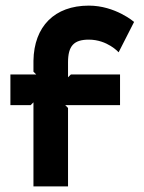

<svg xmlns="http://www.w3.org/2000/svg" viewBox="-20 -663 513 683"><path d="M17 -289H89L99 -299V0H222V-279L212 -289H407V-398H232L222 -388V-441C222 -499 242 -522 296 -522C362 -522 402 -477 402 -477L457 -585C457 -585 390 -643 296 -643C174 -643 101 -569 99 -447V-408L109 -398H17Z"/></svg>

Font: Charger EcoBlack
Style: Black
Weight: 1000
Designer: Jasper
Foundry: Cannot Into Space Fonts
Version: Version 1.1